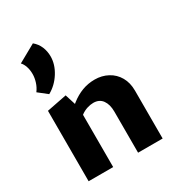

<svg xmlns="http://www.w3.org/2000/svg" viewBox="-178 -862 901 975"><g transform="rotate(-30 273.0 -374.0)"><path d="M346 0V-241Q346 -283 328 -308Q310 -333 275 -333Q258 -333 239 -327Q220 -321 204 -309.5Q188 -298 178 -281L140 -322Q169 -357 200.5 -381.5Q232 -406 266.5 -419Q301 -432 340 -432Q382 -432 416.5 -413.5Q451 -395 470.5 -361Q490 -327 490 -281V0ZM56 0V-413L173 -436L200 -350V0ZM104 -483 52 -524Q67 -544 74.5 -568Q82 -592 82 -614Q82 -639 75 -659Q68 -679 57 -690L161 -748Q184 -729 195 -702.5Q206 -676 206 -646Q206 -599 177.5 -553.5Q149 -508 104 -483Z"/></g></svg>

Font: Ysabeau Infant ExtraBold
Style: Regular
Weight: 800
Designer: Christian Thalmann (Catharsis Fonts)
Version: Version 2.001;gftools[0.9.30]; featfreeze: ss01,ss02,lnum